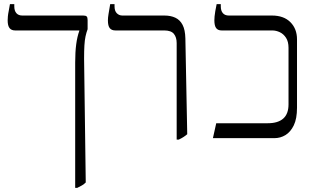

<svg xmlns="http://www.w3.org/2000/svg" viewBox="-20 -667 1525 927"><path d="M343 240V-365Q343 -416 348 -453.5Q353 -491 363 -518V-520H53Q35 -520 26 -531.5Q17 -543 17 -569Q17 -577 18 -588Q19 -599 22 -613.5Q25 -628 28 -647H49V-636Q49 -615 59 -603.5Q69 -592 88 -592H382Q394 -592 398.5 -587.5Q403 -583 403 -570V-526Q397 -510 393 -491.5Q389 -473 387.5 -447.5Q386 -422 386 -384L394 214Q386 222 376 228Q366 234 353 240Z M833 7V-459Q833 -487 819.5 -503.5Q806 -520 773 -520H537Q519 -520 510 -531Q501 -542 501 -569Q501 -582 504 -599.5Q507 -617 512 -647H533V-636Q533 -614 544 -603Q555 -592 571 -592H774Q804 -592 826.5 -581.5Q849 -571 861.5 -547Q874 -523 875 -482L884 -19Q876 -12 866 -5.5Q856 1 843 7Z M1008 0 1024 -72H1273Q1322 -72 1347.5 -94.5Q1373 -117 1373 -163V-436Q1373 -466 1361 -484.5Q1349 -503 1331 -511.5Q1313 -520 1294 -520H1050Q1032 -520 1023.5 -531.5Q1015 -543 1015 -569Q1015 -577 1016 -588Q1017 -599 1019.5 -613.5Q1022 -628 1026 -647H1046V-636Q1046 -615 1056 -603.5Q1066 -592 1085 -592H1293Q1350 -592 1382 -560Q1414 -528 1414 -477V-147Q1414 -94 1398.5 -62Q1383 -30 1358.5 -15Q1334 0 1305 0Z"/></svg>

Font: Noto Serif Hebrew Light
Style: Regular
Weight: 300
Version: Version 2.003